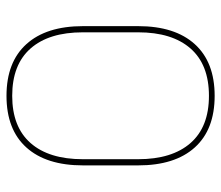

<svg xmlns="http://www.w3.org/2000/svg" viewBox="-66 -622 697 606"><g transform="rotate(-90 283.0 -319.5)"><path d="M283 9Q176.5 9 120 -53.8Q63.5 -116.5 63.5 -232.5V-406.5Q63.5 -522.5 120 -585.2Q176.5 -648 283 -648Q389.5 -648 446.2 -585.2Q503 -522.5 503 -406.5V-232.5Q503 -116.5 446.2 -53.8Q389.5 9 283 9ZM283 -9Q381.5 -9 432.5 -67.2Q483.5 -125.5 483.5 -232.5V-407Q483.5 -514 432.5 -572Q381.5 -630 283 -630Q185 -630 134 -572Q83 -514 83 -407V-232.5Q83 -125.5 134 -67.2Q185 -9 283 -9Z"/></g></svg>

Font: Anek Tamil Medium Thin
Style: Regular
Weight: 250
Version: Version 1.003